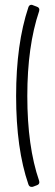

<svg xmlns="http://www.w3.org/2000/svg" viewBox="-20 -708 225 779"><path d="M138.7 -662.6Q90.8 -520.5 90.8 -318.4Q90.8 -113.3 138.7 25.4Q139.6 29.3 139.6 31.2Q139.6 40 129.9 43.5L113.3 49.8Q111.3 50.3 108.4 50.3Q98.6 50.3 95.2 40Q45.4 -104.5 45.4 -318.4Q45.4 -529.8 95.2 -678.7Q98.6 -688.5 107.4 -688.5Q110.4 -688.5 113.3 -687L129.9 -680.7Q139.6 -677.2 139.6 -668.5Q139.6 -666.5 138.7 -662.6Z"/></svg>

Font: GOSTRUS
Style: type A
Weight: 200
Designer: Юрий и Татьяна Кривогуз
Version: Version 01.0